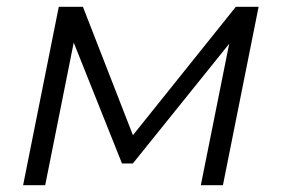

<svg xmlns="http://www.w3.org/2000/svg" viewBox="-20 -545 829 565"><path d="M48 0 153 -525H224L381 -122H351L674 -525H741L636 0H571L660 -444L672 -438L371 -64H339L188 -442L202 -445L113 0Z"/></svg>

Font: MOST Montserrat
Style: Italic
Weight: 400
Italic angle: -11.3°
Designer: Julieta Ulanovsky
Foundry: Julieta Ulanovsky
Version: Version 8.000;March 11, 2024;FontCreator 15.0.0.2926 64-bit